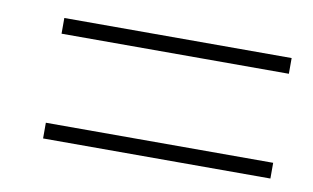

<svg xmlns="http://www.w3.org/2000/svg" viewBox="-39 -517 588 361"><g transform="rotate(10 254.5 -336.0)"><path d="M59 -221V-251H493V-221ZM59 -421V-451H493V-421Z"/></g></svg>

Font: Source Serif 4 48pt Light
Style: Italic
Weight: 300
Italic angle: -12°
Designer: Frank Grießhammer
Foundry: Adobe Systems Incorporated
Version: Version 4.004;hotconv 1.0.116;makeotfexe 2.5.65601